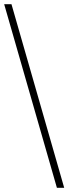

<svg xmlns="http://www.w3.org/2000/svg" viewBox="-20 -780 328 921"><path d="M253 121 0 -760H35L288 121Z"/></svg>

Font: Noto Serif Gujarati ExtraLight
Style: Regular
Weight: 250
Version: Version 2.102